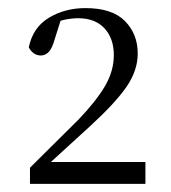

<svg xmlns="http://www.w3.org/2000/svg" viewBox="-20 -916 421 474"><path d="M54 -462V-502L174 -621Q218 -667 239.5 -704Q261 -741 261 -780Q261 -821 238 -846Q215 -871 173 -871Q158 -871 140.5 -867.5Q123 -864 104 -854L133 -876L115 -819Q109 -797 100.5 -788Q92 -779 81 -779Q62 -779 51 -799Q61 -848 100.5 -872Q140 -896 191 -896Q257 -896 288.5 -864Q320 -832 320 -784Q320 -742 292.5 -702Q265 -662 204 -606L87 -499L97 -525L99 -516H339V-462Z"/></svg>

Font: Noto Serif TC ExtraLight Light
Style: Regular
Weight: 300
Version: Version 2.003-H1;hotconv 1.1.1;makeotfexe 2.6.0